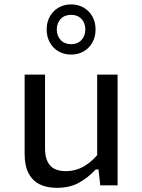

<svg xmlns="http://www.w3.org/2000/svg" viewBox="-20 -860 660 891"><path d="M431 -513.7H525.7V0H445.3L435.7 -86.7H431ZM189 -513.7V-171.3Q189 -131.7 201.5 -108.3Q214 -84.8 235.2 -75.3Q256.3 -65.8 284.5 -65.8Q334 -65.8 374.4 -90.9Q414.8 -116 448 -161.2V-73.7H424.3Q388 -34.7 345.5 -11.5Q303 11.7 243.7 11.7Q196.8 11.7 163.6 -4.9Q130.3 -21.5 112.3 -56.5Q94.3 -91.5 94.3 -146V-513.7ZM196.5 -723.3Q196.5 -756.7 211 -783Q225.5 -809.3 251.3 -824.4Q277.1 -839.5 310 -839.5Q342.8 -839.5 368.7 -824.4Q394.5 -809.3 409 -783Q423.5 -756.7 423.5 -723.4Q423.5 -690 409 -663.4Q394.5 -636.8 368.7 -621.8Q342.9 -606.7 310 -606.7Q277.2 -606.7 251.3 -621.8Q225.5 -636.8 211 -663.4Q196.5 -690 196.5 -723.3ZM376 -723.3Q376 -753.2 357.9 -772.2Q339.9 -791.2 310 -791.2Q280 -791.2 261.8 -772.2Q243.5 -753.2 243.5 -723.3Q243.5 -693.5 261.8 -674.2Q280.1 -655 310 -655Q339.8 -655 357.9 -674.2Q376 -693.5 376 -723.3Z"/></svg>

Font: Monaspace Neon Var ExtraLight
Style: Regular
Weight: 200
Designer: Riley Cran and the Lettermatic Team
Version: Version 1.200 (Monaspace Neon Var)